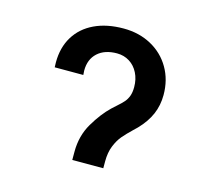

<svg xmlns="http://www.w3.org/2000/svg" viewBox="-80 -601 760 694"><g transform="rotate(15 300.0 -253.5)"><path d="M333 -216 349.5 -231Q366 -245.5 374.2 -255Q382.5 -264.5 387.8 -278.2Q393 -292 393 -312Q393 -341.5 381.2 -364.8Q369.5 -388 348.8 -401Q328 -414 302 -414Q256 -414 229.5 -389.8Q203 -365.5 203 -323.5Q203 -318 204 -307H97Q96.5 -313 96.5 -325.5Q96.5 -381 121.5 -422Q146.5 -463 192.8 -485Q239 -507 302 -507Q360 -507 405.8 -482Q451.5 -457 477.2 -412.8Q503 -368.5 503 -312Q503 -273 488.5 -239.5Q474 -206 444 -175L430 -161.5Q408.5 -141 394.8 -124.8Q381 -108.5 371 -83.8Q361 -59 361 -26V0H245V-31Q245 -90.5 273 -138Q301 -185.5 333 -216Z"/></g></svg>

Font: JuliaMono Black
Style: Regular
Weight: 900
Monospace: yes
Designer: cormullion
Foundry: corm
Version: Version 0.054; ttfautohint (v1.8.4)